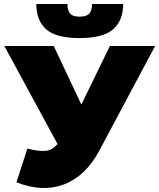

<svg xmlns="http://www.w3.org/2000/svg" viewBox="-20 -932 804 968"><path d="M63 -13 118 -183Q176 -168 210 -171.5Q244 -175 270 -206L2 -700H251L390 -405L534 -700H762L481 -173Q412 -44 303 -2.5Q194 39 63 -13ZM381 -740Q262 -740 212.5 -784.5Q163 -829 163 -912H320Q320 -879 333.5 -863.5Q347 -848 381 -848Q416 -848 430 -863.5Q444 -879 444 -912H601Q601 -829 550.5 -784.5Q500 -740 381 -740Z"/></svg>

Font: Montserrat Black
Style: Regular
Weight: 900
Designer: Julieta Ulanovsky
Foundry: Julieta Ulanovsky
Version: Version 9.000; ttfautohint (v1.8.4.7-5d5b)